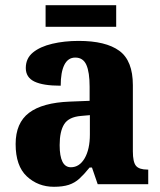

<svg xmlns="http://www.w3.org/2000/svg" viewBox="-20 -707 616 737"><path d="M187 10Q126 10 83 -30Q40 -70 40 -154Q40 -235 91.5 -274Q143 -313 248 -317L324 -320V-374Q324 -430 311.5 -458Q299 -486 269 -486Q241 -486 227 -458Q213 -430 213 -378Q145 -378 112 -394Q79 -410 79 -446Q79 -483 106.5 -505.5Q134 -528 180.5 -539Q227 -550 282 -550Q386 -550 438 -512Q490 -474 490 -380V-126Q490 -85 502 -70.5Q514 -56 546 -56H549V0H355L333 -64H324Q303 -38 285 -21.5Q267 -5 244 2.5Q221 10 187 10ZM252 -65Q285 -65 305 -99.5Q325 -134 325 -191V-265L291 -262Q244 -258 226.5 -230.5Q209 -203 209 -150Q209 -65 252 -65ZM155 -604V-687H426V-604Z"/></svg>

Font: Noto Serif SemiCondensed ExtraBold
Style: Regular
Weight: 800
Width: 4
Designer: Monotype Design Team
Foundry: Monotype Imaging Inc.
Version: Version 2.015